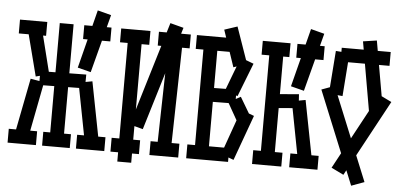

<svg xmlns="http://www.w3.org/2000/svg" viewBox="-60 -1030 2590 1242"><g transform="rotate(5 1235.0 -409.5)"><path d="M289.1 -35.2V-799.8H378.9V-35.2ZM244.1 -89.8H423.8V0H244.1ZM190.9 -479 488.8 -482.9 487.8 -393.1 190.9 -389.2ZM430.2 -522.9 526.9 -902.8 615.2 -879.9 516.1 -501ZM443.8 -426.8 532.2 -442.9 608.9 -47.9 520 -30.8ZM463.9 -89.8H647.9V0H463.9ZM448.2 -799.8H625V-710H448.2ZM250 -463.9 164.1 -441.9 83 -756.8 170.9 -779.8ZM221.2 -409.2 147.9 -30.8 59.1 -47.9 132.8 -424.8ZM204.1 -89.8V0H20V-89.8ZM208 -799.8V-710H30.8V-799.8Z M737.8 60.1V-765.1H828.1V60.1ZM985.8 -40 1002 -758.8 1091.8 -756.8 1076.2 -38.1ZM688 -89.8H873V0H688ZM688 -799.8H877.9V-710H688ZM933.1 -799.8H1140.1V-710H933.1ZM940.9 -89.8H1127.9V0H940.9ZM883.8 -163.1 797.9 -186 1002 -861.8 1088.9 -838.9Z M1229.5 -35.2V-765.1H1319.8V-35.2ZM1179.7 -89.8H1451.7V0H1179.7ZM1179.7 -799.8H1430.7V-710H1179.7ZM1272.5 -467.8 1465.8 -470.2V-379.9L1272.5 -377.9ZM1392.6 -460 1475.6 -679.2 1560.5 -647 1475.6 -429.2ZM1352.5 -850.1 1436.5 -877.9 1518.6 -643.1 1432.6 -612.8ZM1419.4 -384.8 1497.6 -426.8 1574.7 -296.9 1494.6 -252ZM1402.8 -46.9 1507.8 -342.8 1592.8 -311 1485.8 -16.1Z M1657.2 -35.2V-765.1H1747.6V-35.2ZM1607.4 -89.8H1797.4V0H1607.4ZM1607.4 -799.8H1787.6V-710H1607.4ZM1697.3 -461.9 1870.6 -476.1 1876.5 -386.2 1703.6 -372.1ZM1814.5 -522.9 1911.6 -902.8 1999.5 -879.9 1900.4 -501ZM1828.6 -426.8 1916.5 -442.9 1993.2 -47.9 1904.3 -30.8ZM1848.6 -89.8H2032.2V0H1848.6ZM1832.5 -799.8H2009.3V-710H1832.5Z M2331.1 -407.2 2253.4 -853 2342.3 -866.2 2420.4 -419.9ZM2258.3 84 2012.2 -519 2096.2 -549.8 2342.3 53.2ZM2202.1 18.1 2122.1 -21 2390.1 -517.1 2470.2 -478ZM2120.1 -799.8H2438V-710H2120.1ZM2063 -497.1 2084 -775.9 2173.3 -769 2152.3 -488.8Z"/></g></svg>

Font: Opir
Style: Regular
Weight: 400
Designer: Maksym Kobuzan
Version: Version 1.000;FEAKit 1.0